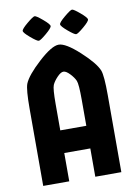

<svg xmlns="http://www.w3.org/2000/svg" viewBox="-96 -941 705 1002"><g transform="rotate(-10 257.0 -440.0)"><path d="M453 -540Q464 -511 464 -409V0H326V-150H188V0H50V-409Q50 -511 61 -540Q78 -582 149 -647Q220 -712 257 -712Q294 -712 365 -647Q436 -582 453 -540ZM188 -409V-270H326V-409Q326 -491 318 -509.5Q310 -528 290.5 -548.5Q271 -569 257 -569Q243 -569 223.5 -548.5Q204 -528 196 -509.5Q188 -491 188 -409ZM200.5 -852.5Q233 -825 233 -815Q233 -805 200.5 -777.5Q168 -750 159 -750Q150 -750 117.5 -777.5Q85 -805 85 -815Q85 -825 118 -852.5Q151 -880 159.5 -880Q168 -880 200.5 -852.5ZM398.5 -852.5Q431 -825 431 -815Q431 -805 398.5 -777.5Q366 -750 357 -750Q348 -750 315.5 -777.5Q283 -805 283 -815Q283 -825 316 -852.5Q349 -880 357.5 -880Q366 -880 398.5 -852.5Z"/></g></svg>

Font: Germania One
Style: Regular
Weight: 400
Designer: John Vargas Beltran
Foundry: John Vargas Beltran
Version: Version 1.001